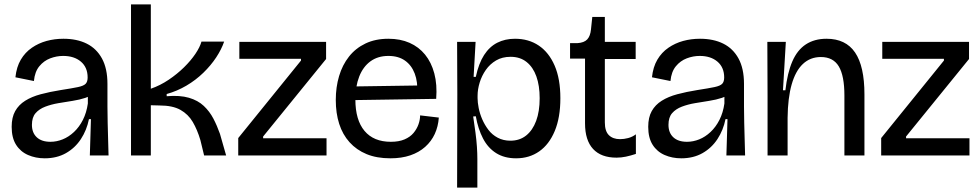

<svg xmlns="http://www.w3.org/2000/svg" viewBox="-20 -706 4451 872"><path d="M183 13Q142 13 107.5 -2Q73 -17 53 -48.5Q33 -80 33 -130Q33 -173 49 -201.5Q65 -230 94.5 -248.5Q124 -267 165 -278Q206 -289 256 -297Q308 -305 334 -310.5Q360 -316 369 -325.5Q378 -335 378 -354Q378 -400 347.5 -426Q317 -452 267 -452Q237 -452 208 -441Q179 -430 158.5 -405Q138 -380 134 -338L50 -355Q55 -402 74.5 -435Q94 -468 124.5 -489Q155 -510 191.5 -520Q228 -530 268 -530Q329 -530 373.5 -508Q418 -486 443 -440.5Q468 -395 468 -325V-222Q468 -186 469 -148.5Q470 -111 471 -73.5Q472 -36 473 0H388Q389 -41 390.5 -81Q392 -121 393 -165H384Q374 -115 347.5 -74.5Q321 -34 279.5 -10.5Q238 13 183 13ZM209 -62Q237 -62 264.5 -73Q292 -84 316 -106.5Q340 -129 356.5 -161.5Q373 -194 379 -236V-281L406 -285Q393 -270 367.5 -261.5Q342 -253 310 -248Q278 -243 245.5 -237.5Q213 -232 185.5 -221.5Q158 -211 141.5 -192Q125 -173 125 -139Q125 -103 147 -82.5Q169 -62 209 -62Z M575 0V-686H665V-303Q708 -318 746.5 -344Q785 -370 816 -400.5Q847 -431 867.5 -461.5Q888 -492 895 -517H998Q986 -482 962 -445.5Q938 -409 903.5 -375.5Q869 -342 826.5 -317Q784 -292 737 -279V-269Q797 -274 838 -262Q879 -250 905.5 -225Q932 -200 949 -167.5Q966 -135 979 -98L1007 0H907L890 -70Q876 -117 855.5 -152Q835 -187 799.5 -207Q764 -227 704 -227L665 -228V0Z M1062 0V-79L1347 -431V-439H1067V-516H1461V-438L1175 -86V-78H1463V0Z M1753 13Q1691 13 1645 -6Q1599 -25 1567.5 -60Q1536 -95 1520.5 -143.5Q1505 -192 1505 -252Q1505 -310 1520 -360.5Q1535 -411 1565 -449Q1595 -487 1640 -508.5Q1685 -530 1744 -530Q1798 -530 1840 -511.5Q1882 -493 1910.5 -458Q1939 -423 1952.5 -372.5Q1966 -322 1961 -257L1561 -251V-313L1898 -318L1875 -281Q1878 -334 1863.5 -372Q1849 -410 1819 -431Q1789 -452 1744 -452Q1696 -452 1662.5 -427.5Q1629 -403 1611.5 -358.5Q1594 -314 1594 -254Q1594 -161 1635.5 -111.5Q1677 -62 1755 -62Q1792 -62 1817.5 -73Q1843 -84 1858 -102Q1873 -120 1880.5 -141Q1888 -162 1888 -182L1973 -172Q1970 -131 1954.5 -97.5Q1939 -64 1911 -39Q1883 -14 1843.5 -0.5Q1804 13 1753 13Z M2056 146 2057 -279 2056 -516H2140L2131 -357H2141Q2154 -418 2178.5 -456Q2203 -494 2238.5 -512Q2274 -530 2319 -530Q2381 -530 2427 -499Q2473 -468 2499 -408Q2525 -348 2525 -260Q2525 -172 2499.5 -111Q2474 -50 2429 -18.5Q2384 13 2324 13Q2271 13 2233.5 -10.5Q2196 -34 2173.5 -77.5Q2151 -121 2141 -178L2129 -177Q2135 -138 2139.5 -103.5Q2144 -69 2146 -39.5Q2148 -10 2148 16V146ZM2298 -67Q2340 -67 2369.5 -90.5Q2399 -114 2415 -157Q2431 -200 2431 -260Q2431 -317 2416 -359Q2401 -401 2371.5 -424.5Q2342 -448 2299 -448Q2261 -448 2233 -431.5Q2205 -415 2186.5 -388.5Q2168 -362 2158.5 -331Q2149 -300 2149 -271V-260Q2149 -241 2154 -215.5Q2159 -190 2170 -164.5Q2181 -139 2198 -116.5Q2215 -94 2240.5 -80.5Q2266 -67 2298 -67Z M2780 10Q2710 10 2673.5 -29.5Q2637 -69 2637 -146V-440H2569V-510H2602Q2633 -512 2647 -527Q2661 -542 2664 -572L2670 -629H2727V-516H2867V-438H2727V-150Q2727 -110 2745.5 -92Q2764 -74 2796 -74Q2814 -74 2833 -79Q2852 -84 2868 -96V-7Q2844 1 2822.5 5.5Q2801 10 2780 10Z M3074 13Q3033 13 2998.5 -2Q2964 -17 2944 -48.5Q2924 -80 2924 -130Q2924 -173 2940 -201.5Q2956 -230 2985.5 -248.5Q3015 -267 3056 -278Q3097 -289 3147 -297Q3199 -305 3225 -310.5Q3251 -316 3260 -325.5Q3269 -335 3269 -354Q3269 -400 3238.5 -426Q3208 -452 3158 -452Q3128 -452 3099 -441Q3070 -430 3049.5 -405Q3029 -380 3025 -338L2941 -355Q2946 -402 2965.5 -435Q2985 -468 3015.5 -489Q3046 -510 3082.5 -520Q3119 -530 3159 -530Q3220 -530 3264.5 -508Q3309 -486 3334 -440.5Q3359 -395 3359 -325V-222Q3359 -186 3360 -148.5Q3361 -111 3362 -73.5Q3363 -36 3364 0H3279Q3280 -41 3281.5 -81Q3283 -121 3284 -165H3275Q3265 -115 3238.5 -74.5Q3212 -34 3170.5 -10.5Q3129 13 3074 13ZM3100 -62Q3128 -62 3155.5 -73Q3183 -84 3207 -106.5Q3231 -129 3247.5 -161.5Q3264 -194 3270 -236V-281L3297 -285Q3284 -270 3258.5 -261.5Q3233 -253 3201 -248Q3169 -243 3136.5 -237.5Q3104 -232 3076.5 -221.5Q3049 -211 3032.5 -192Q3016 -173 3016 -139Q3016 -103 3038 -82.5Q3060 -62 3100 -62Z M3466 0V-267L3465 -516H3549L3536 -296H3547Q3556 -375 3578.5 -427Q3601 -479 3640 -504.5Q3679 -530 3734 -530Q3821 -530 3863.5 -467.5Q3906 -405 3906 -277V0H3815V-272Q3815 -362 3789.5 -404.5Q3764 -447 3708 -447Q3660 -447 3626.5 -415.5Q3593 -384 3575.5 -322.5Q3558 -261 3557 -171V0Z M3982 0V-79L4267 -431V-439H3987V-516H4381V-438L4095 -86V-78H4383V0Z"/></svg>

Font: Bricolage Grotesque 72pt
Style: Regular
Weight: 400
Version: Version 1.001;gftools[0.9.33.dev8+g029e19f]